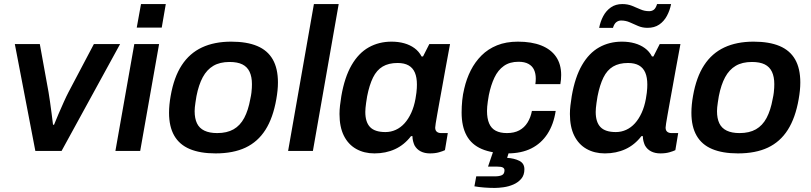

<svg xmlns="http://www.w3.org/2000/svg" viewBox="-20 -743 3990 945"><path d="M154 0 53 -526H176L219 -289Q222 -272 226 -243.5Q230 -215 234 -184.5Q238 -154 241 -129H246Q255 -152 268 -182Q281 -212 294 -241Q307 -270 317 -289L442 -526H571L283 0Z M653 -607 674 -723H796L776 -607ZM548 0 641 -526H763L670 0Z M1041 12Q965 12 914 -9.5Q863 -31 837.5 -75.5Q812 -120 812 -188Q812 -207 814 -228Q816 -249 820 -271Q836 -363 874.5 -422Q913 -481 974 -509.5Q1035 -538 1118 -538Q1195 -538 1246 -516.5Q1297 -495 1322.5 -450.5Q1348 -406 1348 -337Q1348 -318 1346 -298Q1344 -278 1340 -255Q1324 -163 1286.5 -104Q1249 -45 1188.5 -16.5Q1128 12 1041 12ZM1049 -88Q1097 -88 1129.5 -106.5Q1162 -125 1182 -162.5Q1202 -200 1212 -256Q1216 -274 1217.5 -287Q1219 -300 1219.5 -310Q1220 -320 1220 -329Q1220 -365 1208.5 -389.5Q1197 -414 1173 -426Q1149 -438 1110 -438Q1062 -438 1030 -419Q998 -400 978 -363Q958 -326 947 -270Q944 -252 942 -238.5Q940 -225 939 -215Q938 -205 938 -196Q938 -160 949.5 -136Q961 -112 986 -100Q1011 -88 1049 -88Z M1398 0 1525 -723H1647L1520 0Z M1823 12Q1772 12 1733 -10Q1694 -32 1672.5 -75Q1651 -118 1651 -182Q1651 -202 1653.5 -223.5Q1656 -245 1660 -270Q1676 -363 1710.5 -422.5Q1745 -482 1795 -510Q1845 -538 1907 -538Q1941 -538 1969.5 -530Q1998 -522 2020 -506Q2042 -490 2055 -465H2062L2093 -526H2195L2171 -396Q2164 -355 2156.5 -315.5Q2149 -276 2143 -241.5Q2137 -207 2132 -180Q2127 -153 2124.5 -136Q2122 -119 2122 -115Q2122 -101 2130 -94.5Q2138 -88 2151 -88H2184L2170 -4Q2160 1 2141 6.5Q2122 12 2096 12Q2070 12 2050.5 2Q2031 -8 2020 -28Q2016 -37 2013 -48.5Q2010 -60 2010 -73H2003Q1970 -30 1924.5 -9Q1879 12 1823 12ZM1877 -93Q1904 -93 1928 -104Q1952 -115 1971 -136Q1990 -157 2004 -187.5Q2018 -218 2025 -257Q2028 -274 2029.5 -286.5Q2031 -299 2031.5 -309Q2032 -319 2032 -327Q2032 -362 2022 -385.5Q2012 -409 1991 -421Q1970 -433 1937 -433Q1893 -433 1863.5 -415.5Q1834 -398 1816 -361.5Q1798 -325 1787 -269Q1784 -251 1782 -237Q1780 -223 1779 -212Q1778 -201 1778 -192Q1778 -142 1801.5 -117.5Q1825 -93 1877 -93Z M2478 12Q2402 12 2351.5 -9.5Q2301 -31 2276.5 -76Q2252 -121 2252 -189Q2252 -219 2255 -249Q2258 -279 2265 -307Q2276 -355 2297 -396.5Q2318 -438 2350 -470Q2382 -502 2426.5 -520Q2471 -538 2529 -538Q2597 -538 2644.5 -519Q2692 -500 2717 -463.5Q2742 -427 2742 -374Q2742 -363 2741 -351.5Q2740 -340 2738 -329H2615Q2616 -336 2616.5 -342.5Q2617 -349 2617 -356Q2617 -381 2608.5 -399.5Q2600 -418 2581 -428.5Q2562 -439 2532 -439Q2489 -439 2460 -418.5Q2431 -398 2413.5 -361Q2396 -324 2386 -275Q2383 -258 2381 -244Q2379 -230 2378 -218.5Q2377 -207 2377 -197Q2377 -160 2387.5 -135.5Q2398 -111 2420 -99.5Q2442 -88 2475 -88Q2511 -88 2536 -101.5Q2561 -115 2576.5 -140Q2592 -165 2598 -197H2715Q2705 -131 2674.5 -84Q2644 -37 2595 -12.5Q2546 12 2478 12ZM2415 182Q2390 182 2363.5 180Q2337 178 2315 174L2324 125H2415Q2438 125 2450.5 119Q2463 113 2463 95Q2463 86 2455 81.5Q2447 77 2426 77H2382L2412 -11H2490L2476 34Q2511 36 2536 48.5Q2561 61 2561 90Q2561 119 2545.5 137Q2530 155 2507 165Q2484 175 2459 178.5Q2434 182 2415 182Z M2957 12Q2906 12 2867 -10Q2828 -32 2806.5 -75Q2785 -118 2785 -182Q2785 -202 2787.5 -223.5Q2790 -245 2794 -270Q2810 -363 2844.5 -422.5Q2879 -482 2929 -510Q2979 -538 3041 -538Q3075 -538 3103.5 -530Q3132 -522 3154 -506Q3176 -490 3189 -465H3196L3227 -526H3329L3305 -396Q3298 -355 3290.5 -315.5Q3283 -276 3277 -241.5Q3271 -207 3266 -180Q3261 -153 3258.5 -136Q3256 -119 3256 -115Q3256 -101 3264 -94.5Q3272 -88 3285 -88H3318L3304 -4Q3294 1 3275 6.5Q3256 12 3230 12Q3204 12 3184.5 2Q3165 -8 3154 -28Q3150 -37 3147 -48.5Q3144 -60 3144 -73H3137Q3104 -30 3058.5 -9Q3013 12 2957 12ZM3011 -93Q3038 -93 3062 -104Q3086 -115 3105 -136Q3124 -157 3138 -187.5Q3152 -218 3159 -257Q3162 -274 3163.5 -286.5Q3165 -299 3165.5 -309Q3166 -319 3166 -327Q3166 -362 3156 -385.5Q3146 -409 3125 -421Q3104 -433 3071 -433Q3027 -433 2997.5 -415.5Q2968 -398 2950 -361.5Q2932 -325 2921 -269Q2918 -251 2916 -237Q2914 -223 2913 -212Q2912 -201 2912 -192Q2912 -142 2935.5 -117.5Q2959 -93 3011 -93ZM2929 -606Q2935 -637 2949 -663.5Q2963 -690 2986.5 -706.5Q3010 -723 3043 -723Q3069 -723 3090.5 -714.5Q3112 -706 3132 -697Q3152 -688 3175 -688Q3189 -688 3198.5 -695.5Q3208 -703 3214 -723H3283Q3277 -692 3262.5 -665Q3248 -638 3224.5 -622Q3201 -606 3167 -606Q3142 -606 3121 -615Q3100 -624 3080 -633Q3060 -642 3037 -642Q3024 -642 3013.5 -634Q3003 -626 2997 -606Z M3612 12Q3536 12 3485 -9.5Q3434 -31 3408.5 -75.5Q3383 -120 3383 -188Q3383 -207 3385 -228Q3387 -249 3391 -271Q3407 -363 3445.5 -422Q3484 -481 3545 -509.5Q3606 -538 3689 -538Q3766 -538 3817 -516.5Q3868 -495 3893.5 -450.5Q3919 -406 3919 -337Q3919 -318 3917 -298Q3915 -278 3911 -255Q3895 -163 3857.5 -104Q3820 -45 3759.5 -16.5Q3699 12 3612 12ZM3620 -88Q3668 -88 3700.5 -106.5Q3733 -125 3753 -162.5Q3773 -200 3783 -256Q3787 -274 3788.5 -287Q3790 -300 3790.5 -310Q3791 -320 3791 -329Q3791 -365 3779.5 -389.5Q3768 -414 3744 -426Q3720 -438 3681 -438Q3633 -438 3601 -419Q3569 -400 3549 -363Q3529 -326 3518 -270Q3515 -252 3513 -238.5Q3511 -225 3510 -215Q3509 -205 3509 -196Q3509 -160 3520.5 -136Q3532 -112 3557 -100Q3582 -88 3620 -88Z"/></svg>

Font: Archivo SemiBold SemiBold
Style: Italic
Weight: 600
Italic angle: -10°
Version: Version 2.001